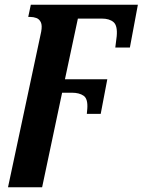

<svg xmlns="http://www.w3.org/2000/svg" viewBox="-20 -556 606 816"><path d="M155 -421Q160 -448 153.5 -461.5Q147 -475 134.5 -479.5Q122 -484 109 -484H100L111 -536H566L532 -354H470L476 -402Q480 -447 462.5 -462Q445 -477 413 -477H311L256 -219H436L408 -72H349L351 -94Q354 -136 335.5 -149Q317 -162 285 -162H244L159 240H14Z"/></svg>

Font: Noto Serif SemiCondensed
Style: Bold Italic
Weight: 700
Width: 4
Italic angle: -12°
Designer: Monotype Design Team
Foundry: Monotype Imaging Inc.
Version: Version 2.014